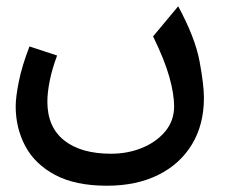

<svg xmlns="http://www.w3.org/2000/svg" viewBox="-20 -362 740 612"><path d="M321 230Q220 230 155.5 195.5Q91 161 60.5 103.5Q30 46 30 -23Q30 -52 40 -102Q50 -152 74 -214L162 -185Q146 -142 138.5 -104.5Q131 -67 131 -38Q131 43 184.5 85.5Q238 128 334 128Q387 128 432.5 109.5Q478 91 506.5 57Q535 23 535 -23Q535 -62 520 -116Q505 -170 468 -246L548 -342Q602 -242 616 -167Q630 -92 630 -50Q630 35 592 98Q554 161 484.5 195.5Q415 230 321 230Z"/></svg>

Font: Readex Pro
Style: Regular
Weight: 400
Designer: Bonnie Shaver-Troup, Thomas Jockin
Foundry: Lexend
Version: Version 1.204; ttfautohint (v1.8.4.7-5d5b)